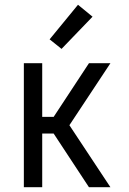

<svg xmlns="http://www.w3.org/2000/svg" viewBox="-20 -785 540 805"><path d="M80 0V-520H157V-295H205L353 -520H443L271 -260L443 0H353L205 -225H157V0ZM238 -580 188 -620 307 -765 368 -715Z"/></svg>

Font: Iosevka SS18
Style: Regular
Weight: 400
Monospace: yes
Designer: Belleve Invis
Foundry: Belleve Invis
Version: Version 25.1.1; ttfautohint (v1.8.4)